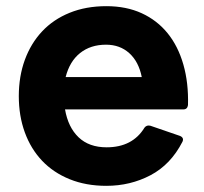

<svg xmlns="http://www.w3.org/2000/svg" viewBox="-20 -555 661 623"><path d="M325 48Q259 48 206 26.5Q153 5 116.5 -33.5Q80 -72 60.5 -125.5Q41 -179 41 -243Q41 -307 60.5 -360.5Q80 -414 116.5 -453Q153 -492 206 -513.5Q259 -535 325 -535Q390 -535 440 -512Q490 -489 524 -447Q558 -405 575 -345.5Q592 -286 590 -214Q588 -200 575 -200H191Q201 -142 235 -109.5Q269 -77 326 -77Q410 -77 449 -141Q456 -150 468 -147L564 -114Q578 -108 572 -95Q534 -21 468.5 13.5Q403 48 325 48ZM440 -305Q430 -355 399.5 -382.5Q369 -410 324 -410Q274 -410 240 -383Q206 -356 193 -305Z"/></svg>

Font: LINE Seed JP_TTF Bold
Style: Regular
Weight: 700
Designer: LINE & Fontrix & Fontworks
Version: Version 1.009